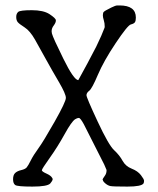

<svg xmlns="http://www.w3.org/2000/svg" viewBox="-20 -690 583 710"><path d="M365.2 -82Q364.3 -84 290 -230.5Q277.3 -253.9 271.5 -253.9Q265.6 -253.9 257.8 -249Q245.1 -241.2 219.2 -194.3Q193.4 -147.5 164.1 -106.4Q134.8 -65.4 134.8 -60.5Q134.8 -55.7 151.4 -48.3Q168 -41 172.9 -32.2Q174.8 -29.3 174.8 -27.3Q173.8 -20.5 166 -11.7Q155.3 0 99.6 0Q43.9 0 36.1 -5.9Q28.3 -11.7 28.3 -27.3Q28.3 -43 36.1 -50.3Q43.9 -57.6 58.6 -61Q73.2 -64.5 78.6 -70.8Q84 -77.1 93.8 -96.7Q103.5 -116.2 122.1 -141.6Q140.6 -167 182.1 -240.2Q223.6 -313.5 223.6 -328.1Q223.6 -342.8 197.8 -386.7Q171.9 -430.7 149.9 -470.7Q127.9 -510.7 109.4 -543.5Q90.8 -576.2 70.8 -588.9Q50.8 -601.6 45.4 -608.4Q40 -615.2 40 -627.4Q40 -639.6 47.4 -646Q54.7 -652.3 97.7 -652.3Q140.6 -652.3 163.1 -637.7Q186.5 -622.1 186.5 -615.2Q186.5 -614.3 186.5 -613.3Q186.5 -606.4 178.7 -595.7Q170.9 -585.9 170.9 -574.2Q170.9 -571.3 171.9 -566.4Q175.8 -550.8 214.4 -472.7Q252.9 -394.5 269.5 -393.6Q303.7 -455.1 335.9 -517.6Q358.4 -564.5 365.2 -584Q367.2 -586.9 367.2 -591.8Q367.2 -604.5 363.8 -615.2Q360.4 -626 360.4 -632.8Q360.4 -639.6 362.3 -644.5Q365.2 -649.4 391.6 -662.1Q407.2 -669.9 414.1 -669.9Q418 -669.9 421.9 -669.9Q482.4 -669.9 482.4 -625Q482.4 -613.3 479 -607.9Q475.6 -602.5 463.9 -599.6Q452.1 -596.7 407.7 -530.3Q363.3 -463.9 341.8 -413.1Q320.3 -362.3 310.1 -354.5Q299.8 -346.7 299.8 -337.9Q299.8 -329.1 340.8 -241.2Q381.8 -153.3 401.9 -134.8Q421.9 -116.2 433.1 -95.7Q444.3 -75.2 466.8 -66.4Q489.3 -57.6 501 -42.5Q512.7 -27.3 512.7 -21.5Q512.7 -15.6 510.7 -11.7Q502.9 0 451.2 0Q397.5 0 388.2 -2Q378.9 -3.9 369.6 -11.7Q360.4 -19.5 360.4 -24.4H359.4Q359.4 -29.3 366.7 -38.6Q374 -47.9 374 -59.6Q374 -60.5 374 -61.5Q374 -62.5 365.2 -82Z"/></svg>

Font: Drukaatie burti
Style: Light
Weight: 300
Version: Version 0.14